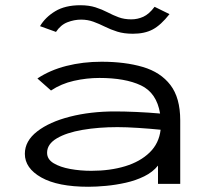

<svg xmlns="http://www.w3.org/2000/svg" viewBox="-20 -703 790 734"><path d="M318 11Q201 11 138 -24.5Q75 -60 75 -115Q75 -164 122 -200.5Q169 -237 247.5 -257Q326 -277 420 -277Q455 -277 501 -275Q547 -273 592 -269Q579 -348 519 -376.5Q459 -405 360 -405Q311 -405 262.5 -394Q214 -383 175 -357L123 -403Q171 -435 234 -451Q297 -467 368 -467Q458 -467 526 -447Q594 -427 631.5 -378Q669 -329 669 -243V0H584V-70Q564 -45 531.5 -29Q499 -13 461 -4.5Q423 4 385.5 7.5Q348 11 318 11ZM160 -119Q160 -94 185 -79Q210 -64 248.5 -57Q287 -50 329 -50Q401 -50 458.5 -67.5Q516 -85 552 -120Q588 -155 594 -207Q555 -211 509 -214Q463 -217 429 -217Q357 -217 295.5 -206.5Q234 -196 197 -174Q160 -152 160 -119ZM571 -677 628 -649Q595 -607 564 -590.5Q533 -574 488 -574Q454 -574 428.5 -582Q403 -590 381 -601Q359 -612 337 -620Q315 -628 290 -628Q264 -628 238 -618Q212 -608 194 -581L133 -603Q153 -637 191 -660Q229 -683 287 -683Q320 -683 345 -675Q370 -667 391 -656Q412 -645 433.5 -637Q455 -629 482 -629Q506 -629 528 -639Q550 -649 571 -677Z"/></svg>

Font: Inconsolata ExtraExpanded
Style: Regular
Weight: 400
Width: 8
Monospace: yes
Designer: Raph Levien, Cyreal, Brenton Simpson
Foundry: Raph Levien, Cyreal, Google
Version: Version 3.000; ttfautohint (v1.8.2.53-6de2)